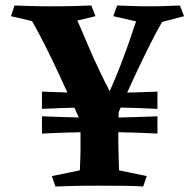

<svg xmlns="http://www.w3.org/2000/svg" viewBox="-20 -680 711 700"><path d="M554 -256V-193Q478 -197 411 -198Q344 -199 277 -198Q210 -197 133 -193V-256Q210 -253 277 -251.5Q344 -250 411 -251.5Q478 -253 554 -256ZM554 -346V-283Q478 -287 411 -288Q344 -289 277 -288Q210 -287 133 -283V-346Q210 -343 277 -341.5Q344 -340 411 -341.5Q478 -343 554 -346ZM313 -660 328 -621 262 -605Q277 -572 298.5 -520.5Q320 -469 349 -409Q378 -349 413 -287L292 -198Q270 -247 244.5 -302Q219 -357 193.5 -412.5Q168 -468 143 -517Q118 -566 97 -603L20 -621L33 -660Q64 -659 94 -658Q124 -657 163 -657Q216 -657 251 -658Q286 -659 313 -660ZM413 -297Q412 -244 411.5 -204.5Q411 -165 412 -131Q413 -97 414 -59L515 -38L502 0Q476 -2 437 -2.5Q398 -3 339 -3Q278 -3 245 -2Q212 -1 182 0L169 -38L271 -59Q273 -98 273.5 -129Q274 -160 273.5 -194Q273 -228 271 -275ZM636 -660 651 -621 571 -600Q552 -568 528 -520Q504 -472 478 -417Q452 -362 428 -307Q404 -252 386 -205L346 -279Q364 -312 383 -354.5Q402 -397 419.5 -442.5Q437 -488 451.5 -529.5Q466 -571 476 -602L393 -621L407 -660Q438 -659 464 -658Q490 -657 524 -657Q558 -657 584 -658Q610 -659 636 -660Z"/></svg>

Font: Ruwudu
Style: Bold
Weight: 700
Designer: Becca Hirsbrunner Spalinger
Foundry: SIL International
Version: Version 3.000